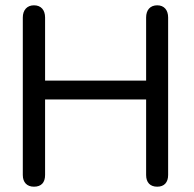

<svg xmlns="http://www.w3.org/2000/svg" viewBox="-20 -697 731 724"><path d="M108 7C136 7 150 -9 150 -37V-322H531V-37C531 -9 546 7 573 7C599 7 614 -9 614 -37V-631C614 -659 599 -677 573 -677C546 -677 531 -659 531 -631V-393H150V-631C150 -659 135 -677 108 -677C82 -677 66 -659 66 -631V-37C66 -9 82 7 108 7Z"/></svg>

Font: SN Pro Book
Style: Regular
Weight: 350
Designer: Tobias Whetton
Foundry: Supernotes
Version: Version 1.003;Glyphs 3.3 (3324)